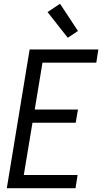

<svg xmlns="http://www.w3.org/2000/svg" viewBox="-20 -997 541 1017"><path d="M16 0 137 -735H501L490 -665H205L164 -417H393L381 -347H152L106 -70H391L380 0ZM339 -797 232 -933 298 -977 393 -833Z"/></svg>

Font: Iosevka Web
Style: Italic
Weight: 400
Italic angle: -9°
Monospace: yes
Designer: Belleve Invis
Foundry: Belleve Invis
Version: Version 28.0.3; ttfautohint (v1.8.3)